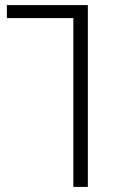

<svg xmlns="http://www.w3.org/2000/svg" viewBox="-20 -734 456 754"><path d="M268 0V-663H7V-714H325V0Z"/></svg>

Font: Noto Sans Georgian SemiCondensed Light
Style: Regular
Weight: 300
Width: 4
Designer: Monotype Design Team, Akaki Razmadze
Foundry: Google LLC
Version: Version 2.005; ttfautohint (v1.8.4.7-5d5b)